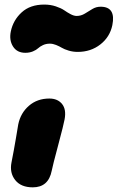

<svg xmlns="http://www.w3.org/2000/svg" viewBox="-20 -802 510 832"><path d="M89.8 -573.2Q53.7 -573.2 36.4 -600.6Q19 -627.9 26.9 -666Q37.1 -714.8 74 -748.5Q110.8 -782.2 171.9 -782.2Q198.7 -782.2 221.9 -774.4Q245.1 -766.6 258.1 -757.6Q271 -748.5 285.6 -740.7Q300.3 -732.9 312 -732.9Q331.1 -732.9 347.4 -742.9Q363.8 -752.9 380.1 -762.9Q396.5 -772.9 416 -772.9Q482.9 -772.9 466.8 -692.9Q456.1 -641.6 414.8 -609.4Q373.5 -577.1 316.9 -577.1Q295.9 -577.1 277.3 -582.8Q258.8 -588.4 247.8 -595Q236.8 -601.6 222.9 -607.2Q209 -612.8 195.8 -612.8Q179.7 -612.8 166.5 -606.7Q153.3 -600.6 145.3 -593Q137.2 -585.4 122.6 -579.3Q107.9 -573.2 89.8 -573.2ZM122.1 9.8Q70.8 9.8 45.9 -21.7Q21 -53.2 29.8 -98.1Q40 -149.4 49.3 -204.6Q58.6 -259.8 59.1 -263.2Q69.3 -312.5 105.5 -343.8Q141.6 -375 193.8 -375Q230 -375 249 -351.3Q268.1 -327.6 259.8 -284.2Q256.3 -263.7 232.2 -173.3Q208 -83 204.1 -62Q189.9 9.8 122.1 9.8Z"/></svg>

Font: Shantell Sans Irregular
Style: Italic
Weight: 800
Italic angle: -11.31°
Designer: Stephen Nixon, Anya Danilova, Shantell Martin
Foundry: Arrow Type
Version: Version 1.006;[9816181b4]